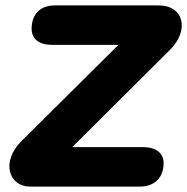

<svg xmlns="http://www.w3.org/2000/svg" viewBox="-20 -690 692 710"><path d="M90 0H498C551 0 585 -33 585 -87C585 -124 557 -146 508 -146H247L607 -504C683 -579 659 -670 567 -670H183C129 -670 97 -638 97 -584C97 -546 124 -524 173 -524H418L61 -170C-20 -90 15 0 90 0Z"/></svg>

Font: SN Pro Heavy
Style: Italic
Weight: 800
Italic angle: -9°
Designer: Tobias Whetton
Foundry: Supernotes
Version: Version 1.001;Glyphs 3.2 (3249)